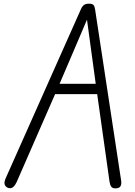

<svg xmlns="http://www.w3.org/2000/svg" viewBox="-20 -1024 735 1044"><path d="M27 -1.5Q12 -5.5 6.2 -18.8Q0.5 -32 11.5 -56L420 -974Q427.5 -991 437.2 -997.5Q447 -1004 464 -1004Q482.5 -1004 488.8 -996.2Q495 -988.5 497 -973L638.5 -43.5Q641.5 -24.5 636 -13Q630.5 -1.5 613 0Q592.5 1.5 585.2 -8.5Q578 -18.5 575.5 -36.5L508.5 -512H279.5L71 -35Q63 -17.5 52.5 -7.8Q42 2 27 -1.5ZM304 -568.5H500.5L475.5 -752L453 -917L382.5 -752Z"/></svg>

Font: Edu NSW ACT Hand
Style: Regular
Weight: 400
Designer: Tina and Corey Anderson, Eben Sorkin, Mirko Velimirovic
Foundry: Sorkin Type Co.
Version: Version 2.000